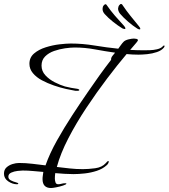

<svg xmlns="http://www.w3.org/2000/svg" viewBox="-53 -828 848 966"><path d="M204 118Q161 118 161 73Q161 64 162.5 55Q164 46 165 37Q140 35 113.5 32.5Q87 30 61 30Q52 30 35 32Q18 34 3.5 40.5Q-11 47 -11 61Q-11 73 1.5 79.5Q14 86 26.5 89Q39 92 39 96Q39 98 36.5 98.5Q34 99 32 99Q10 99 -11.5 84.5Q-33 70 -33 46Q-33 26 -20.5 14.5Q-8 3 9.5 -2.5Q27 -8 43 -8Q76 -8 109.5 -4Q143 0 176 4Q197 -56 233.5 -121Q270 -186 311.5 -249.5Q353 -313 389 -365Q417 -406 446 -446.5Q475 -487 506 -527Q505 -537 512.5 -546.5Q520 -556 526 -563Q476 -570 425 -579.5Q374 -589 323 -589Q303 -589 274.5 -585Q246 -581 219 -571.5Q192 -562 174 -544Q156 -526 156 -498Q156 -470 175.5 -449Q195 -428 222.5 -414Q250 -400 274 -393Q290 -389 305.5 -386Q321 -383 337 -381Q339 -380 342.5 -379Q346 -378 346 -375Q346 -372 341.5 -371.5Q337 -371 335 -371H327Q308 -374 279 -380.5Q250 -387 218 -398Q186 -409 158 -424Q130 -439 112.5 -460Q95 -481 95 -507Q95 -539 118.5 -559Q142 -579 177 -590Q212 -601 246.5 -605Q281 -609 303 -609Q362 -609 422.5 -599Q483 -589 542 -583Q548 -591 555 -601Q562 -611 569 -618Q577 -626 594 -630Q611 -634 621 -634Q625 -634 633 -632.5Q641 -631 641 -625Q641 -623 632.5 -612.5Q624 -602 614.5 -591.5Q605 -581 602 -577Q619 -576 636.5 -575.5Q654 -575 671 -575Q683 -575 701 -575.5Q719 -576 736.5 -580Q754 -584 763 -592Q768 -599 773 -599Q775 -599 775 -596Q775 -595 774 -593Q773 -591 772 -589Q760 -574 736.5 -566Q713 -558 687.5 -555.5Q662 -553 644 -553Q614 -553 584 -556Q539 -503 486 -433Q433 -363 381.5 -285.5Q330 -208 290.5 -131.5Q251 -55 233 12Q265 16 298 19.5Q331 23 364 23Q391 23 425.5 18.5Q460 14 479 -7Q481 -9 485 -13.5Q489 -18 492 -18Q494 -18 494 -15Q494 -10 490.5 -4.5Q487 1 483 4Q463 22 434 31.5Q405 41 374 44.5Q343 48 316 48Q294 48 271 46.5Q248 45 225 43Q224 50 223.5 56.5Q223 63 223 70Q223 79 226 89Q229 99 240 99Q248 99 256.5 96.5Q265 94 274 94Q275 94 278 94Q281 94 281 96Q281 100 264.5 105.5Q248 111 229.5 114.5Q211 118 204 118ZM649 -680Q645 -680 638 -684Q616 -698 592 -718.5Q568 -739 551 -759Q541 -772 541 -785Q542 -796 547.5 -802.5Q553 -809 557 -808L561 -806Q584 -772 604 -747.5Q624 -723 646 -696Q653 -688 653 -683Q653 -680 649 -680ZM574 -682Q571 -682 563 -685Q540 -699 515.5 -718.5Q491 -738 474 -757Q463 -769 463 -783Q463 -794 468.5 -800.5Q474 -807 478 -807L482 -805Q505 -772 526 -748Q547 -724 571 -698Q578 -690 578 -685Q578 -682 574 -682Z"/></svg>

Font: Bonheur Royale
Style: Regular
Weight: 400
Designer: Robert E. Leuschke
Foundry: Robert E. Leuschke
Version: Version 1.010; ttfautohint (v1.8.3)